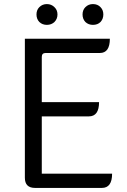

<svg xmlns="http://www.w3.org/2000/svg" viewBox="-20 -922 624 942"><path d="M152 0Q102 0 102 -50V-732H519Q519 -662 470 -662H204Q185 -662 185 -643V-421H466Q466 -351 416 -351H185V-70H530Q530 0 480 0ZM173 -814Q159 -829 159 -851Q159 -873 173 -887Q188 -902 210 -902Q232 -902 247 -887Q262 -873 262 -851Q262 -829 247 -814Q232 -800 210 -800Q188 -800 173 -814ZM473 -814Q459 -800 436 -800Q414 -800 399 -814Q385 -829 385 -851Q385 -873 399 -887Q414 -902 436 -902Q459 -902 473 -887Q487 -873 487 -851Q487 -829 473 -814Z"/></svg>

Font: Swei Half Moon CJK TC
Style: DemiLight
Weight: 350
Version: Version 2.125